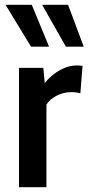

<svg xmlns="http://www.w3.org/2000/svg" viewBox="-20 -778 368 798"><path d="M59 -496H160L166 -433Q193 -466 228 -486Q263 -506 301 -506Q311 -506 323 -504L314 -390Q298 -395 276 -395Q243 -395 214 -379.5Q185 -364 173 -343V0H59ZM109 -584 3 -758H112L184 -584ZM254 -584 155 -758H263L328 -584Z"/></svg>

Font: Cabin SemiBold
Style: Regular
Weight: 600
Designer: Pablo Impallari
Foundry: Pablo Impallari. http://www.impallari.com Igino Marini. http://www.ikern.com
Version: Version 2.001